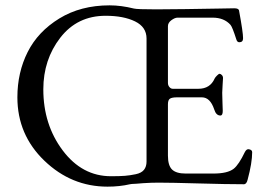

<svg xmlns="http://www.w3.org/2000/svg" viewBox="-20 -684 973 718"><path d="M528 -540Q528 -583 485 -604Q442 -625 375 -625Q269 -625 205.5 -543Q142 -461 142 -350Q142 -218 214.5 -121.5Q287 -25 395 -25Q428 -25 447 -26.5Q466 -28 487.5 -32.5Q509 -37 518.5 -49Q528 -61 528 -80ZM573 -1Q560 -1 544.5 -0.5Q529 0 515.5 1Q502 2 491 3Q480 4 473 4L466 5Q427 14 382 14Q247 14 146 -83Q45 -180 45 -320Q45 -413 83.5 -489.5Q122 -566 202 -615Q282 -664 390 -664Q433 -664 481 -652Q493 -649 564 -649Q604 -649 674.5 -650Q745 -651 799.5 -652Q854 -653 856 -653Q873 -653 874 -644Q889 -563 889 -541Q889 -526 875 -526Q867 -526 864 -536Q849 -583 842 -591Q818 -618 775 -618H644Q634 -618 621 -608.5Q608 -599 608 -586V-374Q608 -365 613.5 -358.5Q619 -352 626 -352H722Q766 -352 783 -391Q785 -395 791.5 -401.5Q798 -408 801 -408Q805 -408 809.5 -403.5Q814 -399 814 -392Q814 -388 812.5 -367Q811 -346 811 -337Q811 -326 812 -299Q813 -272 813 -269Q813 -252 804 -252Q788 -252 781 -275Q766 -320 735 -320H642Q623 -320 615.5 -315Q608 -310 608 -294V-102Q608 -65 623.5 -50Q639 -35 674 -35H778Q831 -35 854 -53Q873 -68 896 -116Q902 -127 910 -126Q923 -124 923 -115Q923 -75 906 -12Q902 5 892 5Q827 5 723.5 2Q620 -1 573 -1Z"/></svg>

Font: EB Garamond SC 12
Style: Regular
Weight: 400
Version: Version 0.016 ; ttfautohint (v0.97) -l 8 -r 50 -G 200 -x 0 -